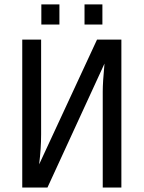

<svg xmlns="http://www.w3.org/2000/svg" viewBox="-20 -835 640 855"><path d="M79.1 0V-658.7H163.1V-236.8Q163.1 -173.3 154.3 -103L412.1 -658.7H520.5V0H437.5V-427.7Q437.5 -467.8 445.3 -551.8L191.4 0ZM356.4 -725.6V-815.4H436V-725.6ZM164.1 -725.6V-815.4H244.6V-725.6Z"/></svg>

Font: Liberation Mono
Style: Regular
Weight: 400
Monospace: yes
Designer: Steve Matteson
Foundry: Ascender Corporation
Version: Version 2.1.5